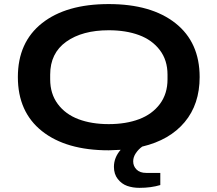

<svg xmlns="http://www.w3.org/2000/svg" viewBox="-20 -719 1058 934"><path d="M508.8 12.2Q301.8 12.2 184.3 -81.1Q66.9 -174.3 66.9 -344.2Q66.9 -513.2 184.3 -606.2Q301.8 -699.2 508.8 -699.2Q715.8 -699.2 833.5 -606.2Q951.2 -513.2 951.2 -344.2Q951.2 -211.9 878.2 -124.8Q805.2 -37.6 671.9 -5.9Q653.3 7.3 640.6 26.4Q627.9 45.4 627.9 65.9Q627.9 89.4 644.3 105.7Q660.6 122.1 690.9 122.1H759.8V181.2Q714.8 194.8 658.2 194.8Q625.5 194.8 598.6 185.3Q571.8 175.8 553 151.9Q534.2 127.9 534.2 92.8Q534.2 47.4 566.9 9.8Q519.5 12.2 508.8 12.2ZM508.8 -115.2Q592.8 -115.2 656.5 -139.2Q720.2 -163.1 757.6 -212.9Q794.9 -262.7 794.9 -333V-356Q794.9 -426.3 757.3 -475.6Q719.7 -524.9 656.2 -548.3Q592.8 -571.8 508.8 -571.8Q380.4 -571.8 302.2 -516.1Q224.1 -460.4 224.1 -356V-333Q224.1 -262.7 261.2 -212.9Q298.3 -163.1 361.8 -139.2Q425.3 -115.2 508.8 -115.2Z"/></svg>

Font: Archivo Expanded SemiBold
Style: Regular
Weight: 600
Width: 7
Designer: Hector Gatti
Foundry: Omnibus-Type
Version: Version 2.001